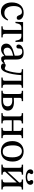

<svg xmlns="http://www.w3.org/2000/svg" viewBox="1699 -2433 744 4182"><g transform="rotate(90 2071.0 -342.0)"><path d="M408 -148C363 -90 329 -65 264 -65C161 -65 112 -151 112 -273C112 -388 161 -448 242 -448C328 -448 295 -334 369 -334C397 -334 411 -350 411 -379C411 -437 353 -485 259 -485C115 -485 33 -383 33 -226C33 -87 108 10 233 10C340 10 389 -53 427 -134Z M794 0V-28C729 -28 716 -36 716 -100V-436H755C833 -436 848 -403 867 -307H894L888 -473H461L455 -307H482C501 -402 516 -436 595 -436H632V-100C632 -36 619 -28 554 -28V0Z M1049 7C1113 7 1149 -21 1196 -62H1200C1206 -18 1216 5 1260 5C1311 5 1335 -16 1368 -64L1353 -80C1339 -65 1325 -55 1306 -55C1285 -55 1276 -63 1276 -104V-331C1276 -435 1235 -485 1126 -485C1017 -485 950 -431 950 -375C950 -342 972 -327 992 -327C1020 -327 1036 -342 1036 -373C1036 -433 1046 -454 1103 -454C1163 -454 1193 -421 1193 -334V-290C1107 -263 930 -237 930 -105C930 -41 972 7 1049 7ZM1193 -92C1159 -64 1123 -48 1090 -48C1047 -48 1018 -79 1018 -129C1018 -207 1102 -234 1193 -257Z M1434 9C1489 9 1522 -24 1548 -83C1589 -174 1609 -315 1616 -435H1739V-79C1739 -37 1726 -28 1669 -28V0H1892V-28C1835 -28 1823 -38 1823 -80V-393C1823 -436 1838 -444 1893 -444V-473H1487V-444C1550 -444 1568 -441 1568 -391C1568 -333 1546 -186 1513 -112C1499 -80 1484 -74 1466 -74C1445 -74 1432 -94 1401 -94C1381 -94 1361 -78 1361 -49C1361 -16 1388 9 1434 9Z M2182 0C2321 0 2389 -56 2389 -141C2389 -222 2328 -274 2198 -274C2166 -274 2136 -271 2111 -270V-376C2111 -435 2117 -444 2183 -444V-473H1958V-444C2021 -444 2027 -436 2027 -376V-96C2027 -42 2018 -28 1957 -28V0ZM2167 -36C2147 -36 2131 -36 2111 -38V-234C2126 -235 2145 -237 2167 -237C2245 -237 2296 -208 2296 -135C2296 -53 2227 -36 2167 -36Z M2668 0V-28C2604 -28 2600 -37 2600 -100V-227H2832V-100C2832 -37 2830 -28 2765 -28V0H2989V-28C2924 -28 2917 -38 2917 -100V-371C2917 -428 2918 -444 2989 -444V-473H2765V-444C2830 -444 2832 -428 2832 -371V-263H2600V-371C2600 -428 2604 -444 2668 -444V-473H2444V-444C2511 -444 2516 -432 2516 -371V-97C2516 -37 2507 -28 2444 -28V0Z M3277 10C3407 10 3499 -78 3499 -246C3499 -394 3414 -485 3277 -485C3142 -485 3053 -387 3053 -242C3053 -80 3137 10 3277 10ZM3281 -30C3195 -29 3146 -96 3146 -255C3146 -383 3197 -447 3273 -447C3362 -447 3407 -364 3407 -241C3407 -78 3363 -30 3281 -30Z M3785 0V-28C3731 -28 3719 -41 3719 -81L3953 -333H3955V-91C3955 -38 3943 -28 3890 -28V0H4107V-28C4056 -28 4040 -38 4040 -91V-374C4040 -436 4051 -444 4108 -444V-473H3890V-444C3944 -444 3955 -437 3955 -389L3721 -135H3719V-379C3719 -436 3726 -444 3785 -444V-473H3566V-444C3628 -444 3635 -435 3635 -381V-91C3635 -38 3621 -28 3565 -28V0ZM3837 -529C3916 -529 4005 -557 4005 -631C4005 -673 3975 -694 3944 -694C3920 -694 3900 -682 3900 -656C3900 -628 3924 -625 3924 -601C3924 -587 3913 -561 3837 -561C3761 -561 3749 -586 3749 -602C3749 -624 3773 -629 3773 -656C3773 -681 3754 -694 3730 -694C3697 -694 3669 -672 3669 -631C3669 -557 3757 -529 3837 -529Z"/></g></svg>

Font: STIX Two Text
Style: Regular
Weight: 400
Designer: Ross Mills, John Hudson & Paul Hanslow, Tiro Typeworks Ltd; with prior portions MicroPress Inc., and Coen Hoffman.
Foundry: Tiro Typeworks Ltd
Version: Version 2.13 b171